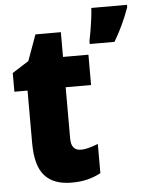

<svg xmlns="http://www.w3.org/2000/svg" viewBox="-54 -804 656 858"><g transform="rotate(-5 274.0 -375.0)"><path d="M287 -133Q305 -133 324 -138.5Q343 -144 364 -152V-21Q336 -6 304.5 2Q273 10 233 10Q152 10 112 -35Q72 -80 72 -182V-417H13V-501L87 -548L129 -664H243V-553H357V-417H243V-187Q243 -133 287 -133ZM548 -749Q534 -710 517 -673.5Q500 -637 478 -600H367V-614Q371 -632 375.5 -658.5Q380 -685 383.5 -712.5Q387 -740 388 -760H548Z"/></g></svg>

Font: Noto Sans Khmer UI Condensed Black
Style: Regular
Weight: 900
Width: 3
Designer: Danh Hong and the Monotype Design Team
Foundry: Monotype Imaging Inc.
Version: Version 2.002; ttfautohint (v1.8.4.7-5d5b)